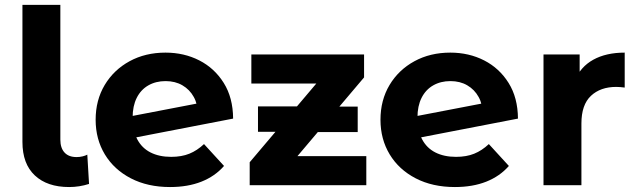

<svg xmlns="http://www.w3.org/2000/svg" viewBox="-20 -762 2615 790"><path d="M264.5 7.6Q174.2 7.6 123.3 -40.2Q72.3 -87.9 72.3 -177.9V-742H228.3V-187.5Q228.3 -153 245.5 -134.4Q262.6 -115.7 295.2 -115.7Q308 -115.7 320.1 -118.7Q332.2 -121.7 339.2 -125.7L346.4 -5.2Q326.3 1.2 305.8 4.4Q285.3 7.6 264.5 7.6Z M679.7 7.6Q587.6 7.6 518.5 -28.2Q449.4 -64 411.4 -126.7Q373.5 -189.4 373.5 -269.2Q373.5 -349.8 410.8 -412.3Q448.2 -474.7 513.2 -510.1Q578.2 -545.5 660.9 -545.5Q737.3 -545.5 800 -513.5Q862.6 -481.5 900.6 -420.8Q938.6 -360.2 939.2 -274L504.7 -190L502.9 -280.7L847.4 -346.9L793.6 -292.9Q794.2 -332.6 777.3 -363Q760.5 -393.5 730.7 -410.9Q701 -428.3 661.3 -428.3Q621.2 -428.3 590.4 -410.7Q559.5 -393.1 542.6 -359.4Q525.7 -325.8 525.7 -278.3Q525.7 -224.9 544.7 -188.9Q563.7 -152.8 599.4 -134.7Q635.1 -116.6 684.3 -116.6Q727.1 -116.6 759.2 -129.6Q791.2 -142.6 819.4 -169.2L901.8 -79.2Q864.8 -36.8 808.9 -14.6Q752.9 7.6 679.7 7.6Z M1007.4 0V-94.4L1325 -469.7L1352.3 -418.2H1014.2V-537.9H1478V-443.5L1160.5 -68.3L1131.9 -119.7H1487.2V0ZM1260.1 -218.7 1218.6 -219.7H1041.5V-324.3H1258.9L1299.8 -323.3H1451.8V-218.7Z M1851.7 7.6Q1759.6 7.6 1690.5 -28.2Q1621.4 -64 1583.4 -126.7Q1545.5 -189.4 1545.5 -269.2Q1545.5 -349.8 1582.8 -412.3Q1620.2 -474.7 1685.2 -510.1Q1750.2 -545.5 1832.9 -545.5Q1909.3 -545.5 1972 -513.5Q2034.6 -481.5 2072.6 -420.8Q2110.6 -360.2 2111.2 -274L1676.7 -190L1674.9 -280.7L2019.4 -346.9L1965.6 -292.9Q1966.2 -332.6 1949.3 -363Q1932.5 -393.5 1902.7 -410.9Q1873 -428.3 1833.3 -428.3Q1793.2 -428.3 1762.4 -410.7Q1731.5 -393.1 1714.6 -359.4Q1697.7 -325.8 1697.7 -278.3Q1697.7 -224.9 1716.7 -188.9Q1735.7 -152.8 1771.4 -134.7Q1807.1 -116.6 1856.3 -116.6Q1899.1 -116.6 1931.2 -129.6Q1963.2 -142.6 1991.4 -169.2L2073.8 -79.2Q2036.8 -36.8 1980.9 -14.6Q1924.9 7.6 1851.7 7.6Z M2216.3 0V-537.9H2365V-385.6L2344.4 -429.6Q2368.2 -487 2421.1 -516.3Q2474 -545.5 2550.4 -545.5V-401.7Q2540.2 -403 2532 -403.7Q2523.9 -404.4 2515.5 -404.4Q2450.6 -404.4 2411.5 -367.7Q2372.3 -330.9 2372.3 -253.9V0Z"/></svg>

Font: Montserrat Alternates Thin
Style: Regular
Weight: 100
Designer: Julieta Ulanovsky
Foundry: Julieta Ulanovsky
Version: Version 9.000